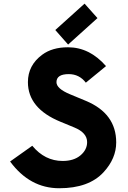

<svg xmlns="http://www.w3.org/2000/svg" viewBox="-20 -1001 688 1031"><path d="M434.1 -981.4 503.4 -903.8 345.7 -761.7 276.9 -839.8ZM297.9 9.8Q140.1 9.8 34.2 -133.8L153.3 -218.3Q220.7 -136.7 316.4 -136.7Q376.5 -136.7 412.1 -166.7Q447.8 -196.8 447.8 -237.8Q447.8 -288.1 379.4 -316.4L304.7 -347.2Q129.9 -418.9 129.9 -560.1Q129.9 -650.4 206.5 -707Q260.3 -747.1 345.2 -747.1Q460.9 -747.1 549.3 -646L440.9 -557.1Q405.8 -603 349.1 -603Q283.2 -603 283.2 -559.6Q283.2 -524.9 356.4 -494.6L440.9 -459.5Q604 -391.6 604 -236.3Q604 -149.9 536.1 -76.2Q457 9.8 297.9 9.8Z"/></svg>

Font: New Shape
Style: Bold
Weight: 700
Designer: Wojciech Kalinowski "wmk69" (wmk69@o2.pl)
Foundry: Wojciech Kalinowski "wmk69" (wmk69@o2.pl)
Version: Version 2.1.1; 2021-05-14